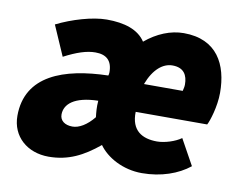

<svg xmlns="http://www.w3.org/2000/svg" viewBox="-63 -596 878 693"><g transform="rotate(10 376.0 -250.0)"><path d="M154 12C226 12 280 -16 337 -63C366 -22 426 12 496 12C566 12 628 -10 670 -44L618 -138C596 -122 558 -110 530 -110C476 -110 434 -133 436 -202H698C706 -216 724 -272 724 -322C724 -426 680 -512 558 -512C510 -512 461 -492 418 -456C392 -496 341 -512 276 -512C224 -512 150 -490 94 -462L142 -352C188 -376 224 -388 256 -388C295 -388 318 -370 318 -326C318 -322 317 -317 316 -314C154 -310 18 -262 18 -114C18 -38 76 12 154 12ZM220 -110C192 -110 174 -124 174 -146C174 -184 208 -216 296 -218C294 -194 296 -176 298 -158C272 -126 244 -110 220 -110ZM448 -306C470 -364 504 -390 538 -390C580 -390 594 -364 594 -330C594 -321 592 -315 590 -306Z"/></g></svg>

Font: Source Sans Pro Black
Style: Italic
Weight: 900
Italic angle: -11°
Designer: Paul D. Hunt
Foundry: Adobe Systems Incorporated
Version: Version 3.006;hotconv 1.0.111;makeotfexe 2.5.65597